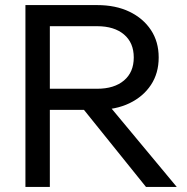

<svg xmlns="http://www.w3.org/2000/svg" viewBox="-20 -735 734 755"><path d="M176 0H80V-715H362Q435 -715 489 -689Q543 -663 573.5 -617Q604 -571 604 -509Q604 -447 573.5 -401Q543 -355 489 -329Q435 -303 362 -303H166V-386H362Q429 -386 467.5 -418.5Q506 -451 506 -509Q506 -567 467.5 -599.5Q429 -632 362 -632H176ZM675 0H554L286 -333H398Z"/></svg>

Font: Wix Madefor Display Medium
Style: Regular
Weight: 500
Designer: Dalton Maag Ltd
Foundry: Dalton Maag Ltd
Version: Version 3.100